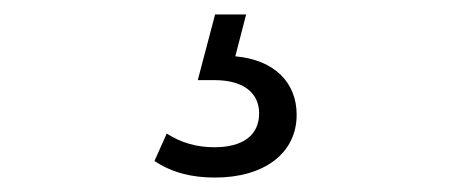

<svg xmlns="http://www.w3.org/2000/svg" viewBox="-20 -26 640 266"><path d="M278 220C345 220 391 187 391 133C391 89 361 57 306 52L321 -6H278L254 85H277C319 85 339 104 339 131C339 161 317 178 277 178C253 178 231 172 211 159L194 197C218 213 245 220 278 220Z"/></svg>

Font: Talent
Style: Regular
Weight: 400
Designer: Mike Powis
Version: Version 1.001;hotconv 1.0.109;makeotfexe 2.5.65596